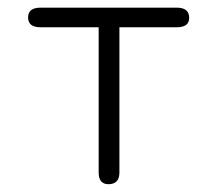

<svg xmlns="http://www.w3.org/2000/svg" viewBox="-20 -470 562 497"><path d="M437.5 -450.2Q469.7 -450.2 469.7 -423.8Q469.7 -399.4 437.5 -399.4H289.1V-23.4Q289.1 6.8 260.7 6.8Q235.4 6.8 235.4 -23.4V-399.4H85Q52.7 -399.4 52.7 -424.8Q52.7 -450.2 85 -450.2Z"/></svg>

Font: Jura
Style: Book
Weight: 400
Version: Version 2.3